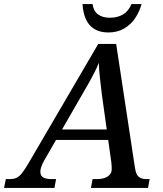

<svg xmlns="http://www.w3.org/2000/svg" viewBox="-75 -932 809 952"><path d="M-55 0 -46 -44H-27Q-7 -44 6.5 -50Q20 -56 33.5 -73Q47 -90 66 -122L412 -714H501L594 -101Q597 -80 603.5 -67.5Q610 -55 622 -49.5Q634 -44 653 -44H667L659 0H376L384 -44H407Q439 -44 459 -57Q479 -70 479 -93Q479 -101 478.5 -110.5Q478 -120 477 -127L430 -464Q425 -508 420.5 -546Q416 -584 415 -620Q405 -596 394 -574Q383 -552 369.5 -528Q356 -504 338 -473L144 -136Q134 -118 129.5 -104.5Q125 -91 125 -80Q125 -61 139 -52.5Q153 -44 181 -44H203L195 0ZM181 -238V-290H512V-238ZM462 -771Q422 -771 394 -787.5Q366 -804 351.5 -835.5Q337 -867 334 -912H384Q388 -878 410.5 -861Q433 -844 470 -844Q507 -844 534.5 -860Q562 -876 577 -912H627Q617 -875 595.5 -842.5Q574 -810 540.5 -790.5Q507 -771 462 -771Z"/></svg>

Font: ET Text
Style: Italic
Weight: 470
Italic angle: -12°
Designer: Monotype Design Team
Foundry: Monotype Imaging Inc.
Version: Version 2.009